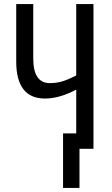

<svg xmlns="http://www.w3.org/2000/svg" viewBox="-20 -734 552 947"><path d="M441 0H372V193H291V-76H356V-292Q273 -248 202 -248Q60 -248 60 -431V-714H144V-445Q144 -324 226 -324Q260 -324 290 -333.5Q320 -343 356 -362V-714H441Z"/></svg>

Font: Noto Sans ExtraCondensed
Style: Regular
Weight: 400
Width: 2
Designer: Monotype Design Team
Foundry: Monotype Imaging Inc.
Version: Version 2.013; ttfautohint (v1.8.4.7-5d5b)